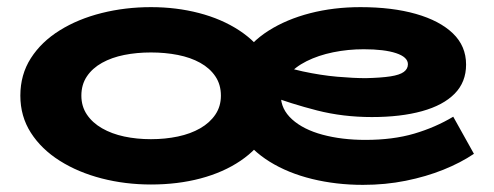

<svg xmlns="http://www.w3.org/2000/svg" viewBox="-20 -504 1383 538"><path d="M403 13Q331 13 265 -4Q199 -21 147.5 -53.5Q96 -86 66.5 -132Q37 -178 37 -236Q37 -295 66.5 -341Q96 -387 147.5 -419Q199 -451 265 -467.5Q331 -484 403 -484Q474 -484 537.5 -467.5Q601 -451 650 -419Q699 -387 727.5 -341Q756 -295 756 -236Q756 -178 729 -132Q702 -86 654 -53.5Q606 -21 542 -4Q478 13 403 13ZM403 -114Q443 -114 478.5 -121.5Q514 -129 541 -144.5Q568 -160 583.5 -183Q599 -206 599 -236Q599 -267 583.5 -290Q568 -313 541 -328Q514 -343 478.5 -350Q443 -357 403 -357Q363 -357 328 -350Q293 -343 266 -328Q239 -313 223.5 -290Q208 -267 208 -236Q208 -206 223.5 -183Q239 -160 266 -144.5Q293 -129 328 -121.5Q363 -114 403 -114ZM997 14Q922 14 854.5 -2.5Q787 -19 735.5 -51Q684 -83 654.5 -128.5Q625 -174 625 -233Q625 -292 653.5 -339Q682 -386 732.5 -418Q783 -450 849 -467Q915 -484 990 -484Q1079 -484 1145.5 -465Q1212 -446 1249 -410.5Q1286 -375 1286 -323Q1286 -274 1254 -241.5Q1222 -209 1162.5 -192.5Q1103 -176 1022 -176Q941 -176 868.5 -194.5Q796 -213 727 -239V-335Q777 -315 828 -304Q879 -293 925 -289Q971 -285 1005 -285Q1048 -286 1074 -290Q1100 -294 1111.5 -302.5Q1123 -311 1123 -324Q1123 -344 1090 -355Q1057 -366 999 -366Q955 -366 913.5 -357.5Q872 -349 839 -332.5Q806 -316 786.5 -292Q767 -268 767 -236Q767 -198 798.5 -169.5Q830 -141 884 -126.5Q938 -112 1004 -112Q1081 -112 1140.5 -129.5Q1200 -147 1250 -177L1308 -73Q1271 -48 1222.5 -28.5Q1174 -9 1117 2.5Q1060 14 997 14Z"/></svg>

Font: BioRhyme SemiExpanded ExtraBold
Style: Regular
Weight: 800
Width: 6
Designer: Aoife Mooney
Foundry: Aoife Mooney Type
Version: Version 1.600;gftools[0.9.33]